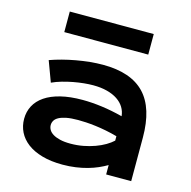

<svg xmlns="http://www.w3.org/2000/svg" viewBox="-118 -943 1068 1071"><g transform="rotate(15 415.5 -407.5)"><path d="M63 -181.6Q63 -223.1 81.1 -257.3Q99.1 -291.5 135.3 -316.2Q171.4 -340.8 225.3 -354.2Q279.3 -367.7 351.1 -367.7Q404.3 -367.7 463.1 -359.9Q522 -352.1 584.5 -335.9Q582 -363.3 567.9 -386.5Q553.7 -409.7 528.6 -426.5Q503.4 -443.4 468 -452.6Q432.6 -461.9 387.7 -461.9Q363.3 -461.9 334 -459Q304.7 -456.1 273.4 -450.2Q242.2 -444.3 211.7 -435.5Q181.2 -426.8 154.8 -414.6L110.8 -533.2Q143.6 -544.9 180.9 -554.7Q218.3 -564.5 257.3 -571.5Q296.4 -578.6 335.4 -582.5Q374.5 -586.4 411.1 -586.4Q572.8 -586.4 651.4 -503.9Q730 -421.4 730 -251V0H585.4V-54.2Q563 -41 536.4 -29.3Q509.8 -17.6 478.5 -8.8Q447.3 0 411.4 5.1Q375.5 10.3 335.4 10.3Q268.1 10.3 217 -4.4Q166 -19 131.8 -44.9Q97.7 -70.8 80.3 -105.7Q63 -140.6 63 -181.6ZM215.3 -186.5Q215.3 -172.4 222.7 -159.4Q230 -146.5 246.1 -136.5Q262.2 -126.5 287.4 -120.4Q312.5 -114.3 348.1 -114.3Q386.2 -114.3 421.9 -121.1Q457.5 -127.9 488.3 -139.2Q519 -150.4 543.9 -165Q568.8 -179.7 585.4 -195.3V-220.7Q552.2 -230 519.8 -236.3Q487.3 -242.7 457.8 -246.3Q428.2 -250 402.1 -251.5Q376 -252.9 356.4 -252.9Q315.9 -252.9 289.1 -247.6Q262.2 -242.2 245.6 -233.2Q229 -224.1 222.2 -211.9Q215.3 -199.7 215.3 -186.5ZM154.3 -825.2H639.2V-706.5H154.3Z"/></g></svg>

Font: Krona One
Style: Regular
Weight: 400
Version: Version 1.003